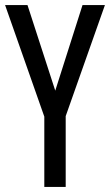

<svg xmlns="http://www.w3.org/2000/svg" viewBox="-20 -734 432 754"><path d="M197 -378 88 -714H0L154 -276V0H238V-278L392 -714H304Z"/></svg>

Font: Noto Sans Sinhala UI ExtraCondensed
Style: Regular
Weight: 400
Width: 2
Designer: Jelle Bosma - Monotype Design Team
Foundry: Monotype Imaging Inc.
Version: Version 2.006